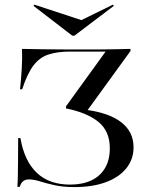

<svg xmlns="http://www.w3.org/2000/svg" viewBox="-20 -777 628 809"><path d="M294.4 11.3Q245.2 11.3 209.3 3.2Q173.4 -4.8 148 -12.9Q122.6 -21 101.6 -21Q87.1 -21 77.8 -13.7Q68.5 -6.5 62.9 10.5H53.2Q54.8 -10.5 55.2 -35.9Q55.6 -61.3 56 -99.2Q56.5 -137.1 56.5 -195.2H66.1Q82.3 -99.2 134.7 -49.2Q187.1 0.8 275 0.8Q327.4 0.8 364.9 -16.9Q402.4 -34.7 422.6 -69Q442.7 -103.2 442.7 -152.4Q442.7 -224.2 394.8 -263.3Q346.8 -302.4 258.1 -320.2V-329L425 -559.7H276.6Q221.8 -559.7 183.9 -547.2Q146 -534.7 120.2 -500Q94.4 -465.3 73.4 -400.8H64.5Q69.4 -447.6 71.8 -490.3Q74.2 -533.1 72.6 -571Q111.3 -570.2 159.7 -569.4Q208.1 -568.5 276.6 -568.5H339.5Q362.9 -568.5 385.5 -568.5Q408.1 -568.5 431 -569Q454 -569.4 478.6 -569.8Q503.2 -570.2 529.8 -571V-562.1L344.4 -306.5L334.7 -315.3Q436.3 -303.2 489.5 -262.9Q542.7 -222.6 542.7 -156.5Q542.7 -105.6 512.1 -67.7Q481.5 -29.8 425.8 -9.3Q370.2 11.3 294.4 11.3ZM455.6 -757.3 459.7 -752.4 293.5 -626.6H284.7L121 -752.4L125 -757.3L341.1 -686.3L296 -679Z"/></svg>

Font: Playfair 144pt SemiExpanded Medium
Style: Regular
Weight: 500
Width: 6
Designer: Claus Eggers Sørensen
Foundry: Claus Eggers Sørensen
Version: Version 2.203